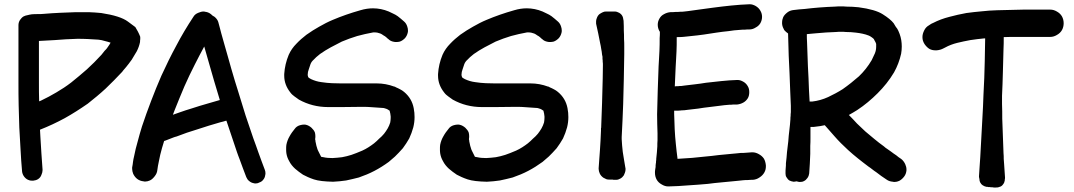

<svg xmlns="http://www.w3.org/2000/svg" viewBox="-20 -792 4917 879"><path d="M89.8 15.6C94.7 22.5 101.6 28.3 108.4 31.2C114.3 34.2 120.1 35.2 127 35.2H131.8C140.6 34.2 148.4 32.2 155.3 27.3C162.1 22.5 167 16.6 169.9 7.8C172.9 1 174.8 -5.9 174.8 -12.7V-15.6C170.9 -65.4 168 -114.3 165 -164.1C164.1 -175.8 164.1 -187.5 163.1 -198.2C203.1 -213.9 240.2 -231.4 276.4 -251C311.5 -270.5 346.7 -293 381.8 -317.4C410.2 -339.8 437.5 -362.3 463.9 -386.7C489.3 -411.1 514.6 -436.5 539.1 -462.9C543 -467.8 546.9 -473.6 551.8 -478.5C556.6 -483.4 560.5 -489.3 564.5 -494.1C567.4 -498 571.3 -502 574.2 -506.8L583 -518.6C590.8 -531.2 598.6 -543.9 606.4 -557.6C613.3 -571.3 618.2 -585 621.1 -599.6C621.1 -602.5 621.1 -607.4 622.1 -613.3V-618.2C622.1 -622.1 622.1 -625 621.1 -626C618.2 -632.8 615.2 -640.6 611.3 -647.5L599.6 -668L565.4 -693.4C542 -710.9 501 -723.6 443.4 -732.4C424.8 -734.4 405.3 -735.4 385.7 -736.3H328.1C303.7 -735.4 278.3 -734.4 253.9 -733.4C229.5 -732.4 204.1 -730.5 179.7 -728.5C170.9 -727.5 162.1 -727.5 153.3 -727.5C144.5 -727.5 134.8 -727.5 126 -726.6C119.1 -725.6 113.3 -724.6 106.4 -722.7C99.6 -721.7 93.8 -719.7 87.9 -716.8C81.1 -712.9 76.2 -707 71.3 -700.2C66.4 -692.4 64.5 -684.6 64.5 -676.8V-413.1C64.5 -378.9 64.5 -344.7 65.4 -310.5L68.4 -208L74.2 -105.5C75.2 -88.9 76.2 -73.2 77.1 -56.6C78.1 -40 80.1 -23.4 81.1 -6.8C82 1 85 8.8 89.8 15.6ZM158.2 -414.1V-604.5C182.6 -605.5 206.1 -607.4 229.5 -608.4C263.7 -611.3 298.8 -613.3 333 -614.3C349.6 -614.3 365.2 -614.3 381.8 -613.3C398.4 -612.3 414.1 -611.3 430.7 -610.4C440.4 -609.4 450.2 -607.4 459 -604.5C467.8 -602.5 477.5 -599.6 486.3 -596.7C485.4 -594.7 484.4 -592.8 483.4 -591.8C482.4 -589.8 481.4 -587.9 480.5 -586.9C470.7 -572.3 465.8 -565.4 464.8 -565.4C463.9 -565.4 457 -557.6 444.3 -541C422.9 -517.6 400.4 -495.1 377.9 -474.6C354.5 -454.1 330.1 -433.6 305.7 -414.1C284.2 -397.5 261.7 -382.8 238.3 -369.1C215.8 -355.5 191.4 -342.8 167 -331.1L159.2 -328.1C158.2 -356.4 158.2 -385.7 158.2 -414.1Z M1091.8 -22.5 1107.4 18.6C1110.4 25.4 1114.3 32.2 1121.1 37.1C1127.9 43 1135.7 45.9 1142.6 46.9C1145.5 47.9 1147.5 47.9 1149.4 47.9C1155.3 47.9 1161.1 46.9 1166 43.9C1174.8 41 1180.7 37.1 1185.5 30.3C1190.4 24.4 1193.4 17.6 1194.3 8.8C1195.3 5.9 1195.3 3.9 1195.3 1C1195.3 -4.9 1194.3 -9.8 1192.4 -14.6C1187.5 -27.3 1182.6 -41 1177.7 -53.7C1172.9 -67.4 1168 -81.1 1163.1 -93.8L1151.4 -127L1139.6 -159.2L1104.5 -262.7C1093.8 -297.9 1083 -333 1072.3 -367.2C1060.5 -403.3 1049.8 -440.4 1039.1 -476.6C1028.3 -513.7 1018.6 -550.8 1007.8 -586.9C1002.9 -603.5 998 -621.1 993.2 -638.7C988.3 -656.2 984.4 -673.8 979.5 -690.4C977.5 -697.3 973.6 -704.1 966.8 -710.9C962.9 -714.8 959 -717.8 954.1 -719.7C951.2 -722.7 948.2 -724.6 945.3 -727.5C936.5 -734.4 927.7 -737.3 918 -738.3C916 -739.3 914.1 -739.3 912.1 -739.3C904.3 -739.3 896.5 -737.3 887.7 -733.4C877.9 -729.5 870.1 -723.6 865.2 -714.8C836.9 -671.9 810.5 -627.9 787.1 -583C762.7 -538.1 740.2 -492.2 718.8 -445.3C702.1 -407.2 686.5 -368.2 671.9 -330.1C657.2 -291 642.6 -252 629.9 -212.9C623 -190.4 616.2 -167 610.4 -144.5C603.5 -122.1 598.6 -99.6 593.8 -76.2C591.8 -67.4 589.8 -59.6 588.9 -50.8C587.9 -42 586.9 -34.2 585 -25.4V-18.6C585 -11.7 586.9 -3.9 589.8 3.9C594.7 13.7 600.6 21.5 608.4 27.3C616.2 33.2 626 37.1 636.7 38.1C639.6 39.1 642.6 39.1 645.5 39.1C652.3 39.1 659.2 37.1 666 34.2C674.8 30.3 681.6 23.4 688.5 14.6C695.3 5.9 699.2 -2.9 700.2 -12.7C701.2 -19.5 702.1 -25.4 703.1 -32.2L707 -51.8C710.9 -73.2 715.8 -93.8 721.7 -114.3L731.4 -146.5C733.4 -147.5 735.4 -147.5 737.3 -148.4L772.5 -162.1C777.3 -164.1 783.2 -166 788.1 -167C803.7 -172.9 819.3 -178.7 835.9 -184.6L884.8 -200.2C902.3 -206.1 919.9 -211.9 936.5 -216.8L989.3 -232.4C998 -234.4 1005.9 -236.3 1014.6 -239.3H1016.6L1064.5 -96.7C1068.4 -85.9 1072.3 -74.2 1077.1 -62.5C1082 -49.8 1086.9 -36.1 1091.8 -22.5ZM779.3 -287.1C793.9 -323.2 808.6 -360.4 824.2 -396.5C838.9 -430.7 855.5 -463.9 872.1 -497.1C885.7 -524.4 900.4 -551.8 915 -579.1C921.9 -553.7 929.7 -528.3 936.5 -503.9C952.1 -449.2 967.8 -394.5 984.4 -340.8L986.3 -334C969.7 -329.1 952.1 -324.2 935.5 -319.3C908.2 -311.5 881.8 -303.7 855.5 -294.9C838.9 -290 821.3 -284.2 804.7 -278.3C793.9 -274.4 782.2 -270.5 771.5 -266.6C774.4 -273.4 776.4 -280.3 779.3 -287.1Z M1331.1 -19.5C1341.8 -9.8 1354.5 -1 1367.2 7.8C1379.9 14.6 1396.5 22.5 1417 29.3C1437.5 36.1 1466.8 39.1 1504.9 40C1525.4 39.1 1544.9 37.1 1564.5 34.2C1584 30.3 1603.5 25.4 1623 20.5C1648.4 11.7 1671.9 2 1694.3 -9.8C1716.8 -21.5 1738.3 -35.2 1759.8 -50.8C1767.6 -57.6 1777.3 -65.4 1788.1 -75.2C1798.8 -85.9 1811.5 -98.6 1824.2 -113.3C1835 -127.9 1844.7 -142.6 1853.5 -158.2C1861.3 -174.8 1867.2 -191.4 1872.1 -209C1876 -224.6 1877.9 -240.2 1877.9 -255.9C1877.9 -268.6 1877 -282.2 1874 -296.9C1868.2 -327.1 1853.5 -351.6 1830.1 -371.1C1824.2 -376 1818.4 -379.9 1812.5 -382.8C1805.7 -386.7 1798.8 -389.6 1792 -392.6C1791 -393.6 1790 -393.6 1789.1 -394.5C1788.1 -395.5 1786.1 -395.5 1785.2 -395.5C1758.8 -405.3 1732.4 -410.2 1704.1 -410.2H1560.5C1545.9 -410.2 1525.4 -410.2 1500 -411.1C1484.4 -412.1 1467.8 -413.1 1451.2 -416C1434.6 -418 1418.9 -422.9 1404.3 -429.7C1402.3 -430.7 1400.4 -431.6 1397.5 -433.6C1394.5 -434.6 1392.6 -436.5 1391.6 -438.5C1390.6 -440.4 1389.6 -442.4 1389.6 -444.3C1388.7 -446.3 1388.7 -448.2 1388.7 -450.2C1388.7 -459 1390.6 -466.8 1393.6 -474.6L1401.4 -498C1404.3 -505.9 1409.2 -512.7 1416 -518.6C1421.9 -525.4 1431.6 -534.2 1445.3 -544.9C1460.9 -555.7 1477.5 -566.4 1494.1 -575.2C1510.7 -584 1527.3 -592.8 1544.9 -601.6C1568.4 -611.3 1591.8 -620.1 1615.2 -627C1638.7 -633.8 1663.1 -638.7 1688.5 -643.6H1698.2C1703.1 -643.6 1710 -642.6 1717.8 -639.6C1721.7 -638.7 1725.6 -636.7 1728.5 -634.8L1737.3 -628.9C1740.2 -627.9 1742.2 -626 1745.1 -624C1748 -622.1 1750 -620.1 1752 -618.2L1754.9 -615.2C1755.9 -614.3 1756.8 -614.3 1757.8 -613.3C1764.6 -606.4 1772.5 -602.5 1783.2 -600.6C1787.1 -599.6 1791 -599.6 1794.9 -599.6C1800.8 -599.6 1805.7 -600.6 1810.5 -601.6C1819.3 -604.5 1827.1 -610.4 1834 -617.2C1840.8 -625 1844.7 -633.8 1846.7 -642.6C1847.7 -645.5 1847.7 -649.4 1847.7 -652.3C1847.7 -658.2 1846.7 -664.1 1844.7 -669.9C1841.8 -679.7 1836.9 -687.5 1830.1 -693.4C1825.2 -698.2 1820.3 -702.1 1815.4 -706.1L1800.8 -717.8C1793.9 -722.7 1787.1 -726.6 1780.3 -729.5C1773.4 -732.4 1766.6 -736.3 1759.8 -739.3C1736.3 -749 1711.9 -753.9 1687.5 -753.9C1668.9 -753.9 1649.4 -751 1629.9 -745.1C1585 -732.4 1543 -717.8 1503.9 -701.2C1482.4 -692.4 1461.9 -681.6 1441.4 -669.9C1421.9 -659.2 1402.3 -646.5 1382.8 -632.8C1366.2 -620.1 1350.6 -606.4 1336.9 -591.8C1322.3 -577.1 1310.5 -560.5 1301.8 -541C1290 -512.7 1283.2 -483.4 1281.2 -453.1V-445.3C1281.2 -417 1291 -391.6 1309.6 -368.2C1314.5 -361.3 1321.3 -355.5 1328.1 -350.6L1348.6 -335.9C1388.7 -313.5 1433.6 -301.8 1482.4 -301.8C1530.3 -301.8 1577.1 -301.8 1622.1 -302.7C1656.2 -302.7 1673.8 -302.7 1673.8 -301.8L1730.5 -297.9H1732.4C1735.4 -297.9 1739.3 -296.9 1742.2 -295.9L1751 -293C1753.9 -292 1755.9 -290 1757.8 -289.1L1763.7 -285.2C1766.6 -276.4 1767.6 -267.6 1768.6 -258.8V-252C1768.6 -245.1 1767.6 -238.3 1766.6 -231.4C1763.7 -221.7 1759.8 -212.9 1754.9 -204.1C1750 -195.3 1744.1 -187.5 1738.3 -179.7C1731.4 -170.9 1723.6 -164.1 1715.8 -157.2C1709 -150.4 1701.2 -142.6 1692.4 -135.7C1675.8 -123 1658.2 -111.3 1638.7 -102.5C1619.1 -93.8 1602.5 -87.9 1588.9 -83C1574.2 -78.1 1560.5 -75.2 1545.9 -72.3C1531.2 -70.3 1516.6 -69.3 1502 -68.4C1487.3 -68.4 1473.6 -69.3 1460.9 -72.3C1457 -73.2 1453.1 -73.2 1450.2 -74.2C1449.2 -75.2 1449.2 -75.2 1449.2 -76.2L1437.5 -99.6C1435.5 -103.5 1433.6 -107.4 1432.6 -111.3C1431.6 -116.2 1429.7 -120.1 1428.7 -124C1427.7 -128.9 1426.8 -132.8 1425.8 -137.7C1424.8 -141.6 1423.8 -145.5 1423.8 -150.4C1422.9 -151.4 1422.9 -153.3 1422.9 -154.3V-156.2C1423.8 -161.1 1423.8 -165 1423.8 -168.9C1423.8 -174.8 1422.9 -179.7 1421.9 -184.6C1418.9 -193.4 1413.1 -200.2 1406.2 -207C1398.4 -213.9 1389.6 -218.8 1380.9 -220.7C1377.9 -221.7 1375 -221.7 1372.1 -221.7C1366.2 -221.7 1360.4 -220.7 1353.5 -218.8C1342.8 -215.8 1335 -210 1330.1 -203.1C1321.3 -192.4 1312.5 -180.7 1305.7 -168C1298.8 -156.2 1293.9 -143.6 1291 -128.9C1290 -122.1 1290 -116.2 1290 -109.4C1290 -103.5 1290 -97.7 1291 -90.8C1293 -78.1 1296.9 -66.4 1303.7 -54.7C1310.5 -41 1320.3 -29.3 1331.1 -19.5ZM1764.6 -284.2H1765.6V-283.2L1764.6 -284.2Z M2035.2 -19.5C2045.9 -9.8 2058.6 -1 2071.3 7.8C2084 14.6 2100.6 22.5 2121.1 29.3C2141.6 36.1 2170.9 39.1 2209 40C2229.5 39.1 2249 37.1 2268.6 34.2C2288.1 30.3 2307.6 25.4 2327.1 20.5C2352.5 11.7 2376 2 2398.4 -9.8C2420.9 -21.5 2442.4 -35.2 2463.9 -50.8C2471.7 -57.6 2481.4 -65.4 2492.2 -75.2C2502.9 -85.9 2515.6 -98.6 2528.3 -113.3C2539.1 -127.9 2548.8 -142.6 2557.6 -158.2C2565.4 -174.8 2571.3 -191.4 2576.2 -209C2580.1 -224.6 2582 -240.2 2582 -255.9C2582 -268.6 2581.1 -282.2 2578.1 -296.9C2572.3 -327.1 2557.6 -351.6 2534.2 -371.1C2528.3 -376 2522.5 -379.9 2516.6 -382.8C2509.8 -386.7 2502.9 -389.6 2496.1 -392.6C2495.1 -393.6 2494.1 -393.6 2493.2 -394.5C2492.2 -395.5 2490.2 -395.5 2489.3 -395.5C2462.9 -405.3 2436.5 -410.2 2408.2 -410.2H2264.6C2250 -410.2 2229.5 -410.2 2204.1 -411.1C2188.5 -412.1 2171.9 -413.1 2155.3 -416C2138.7 -418 2123 -422.9 2108.4 -429.7C2106.4 -430.7 2104.5 -431.6 2101.6 -433.6C2098.6 -434.6 2096.7 -436.5 2095.7 -438.5C2094.7 -440.4 2093.8 -442.4 2093.8 -444.3C2092.8 -446.3 2092.8 -448.2 2092.8 -450.2C2092.8 -459 2094.7 -466.8 2097.7 -474.6L2105.5 -498C2108.4 -505.9 2113.3 -512.7 2120.1 -518.6C2126 -525.4 2135.7 -534.2 2149.4 -544.9C2165 -555.7 2181.6 -566.4 2198.2 -575.2C2214.8 -584 2231.4 -592.8 2249 -601.6C2272.5 -611.3 2295.9 -620.1 2319.3 -627C2342.8 -633.8 2367.2 -638.7 2392.6 -643.6H2402.3C2407.2 -643.6 2414.1 -642.6 2421.9 -639.6C2425.8 -638.7 2429.7 -636.7 2432.6 -634.8L2441.4 -628.9C2444.3 -627.9 2446.3 -626 2449.2 -624C2452.1 -622.1 2454.1 -620.1 2456.1 -618.2L2459 -615.2C2460 -614.3 2460.9 -614.3 2461.9 -613.3C2468.8 -606.4 2476.6 -602.5 2487.3 -600.6C2491.2 -599.6 2495.1 -599.6 2499 -599.6C2504.9 -599.6 2509.8 -600.6 2514.6 -601.6C2523.4 -604.5 2531.2 -610.4 2538.1 -617.2C2544.9 -625 2548.8 -633.8 2550.8 -642.6C2551.8 -645.5 2551.8 -649.4 2551.8 -652.3C2551.8 -658.2 2550.8 -664.1 2548.8 -669.9C2545.9 -679.7 2541 -687.5 2534.2 -693.4C2529.3 -698.2 2524.4 -702.1 2519.5 -706.1L2504.9 -717.8C2498 -722.7 2491.2 -726.6 2484.4 -729.5C2477.5 -732.4 2470.7 -736.3 2463.9 -739.3C2440.4 -749 2416 -753.9 2391.6 -753.9C2373 -753.9 2353.5 -751 2334 -745.1C2289.1 -732.4 2247.1 -717.8 2208 -701.2C2186.5 -692.4 2166 -681.6 2145.5 -669.9C2126 -659.2 2106.4 -646.5 2086.9 -632.8C2070.3 -620.1 2054.7 -606.4 2041 -591.8C2026.4 -577.1 2014.6 -560.5 2005.9 -541C1994.1 -512.7 1987.3 -483.4 1985.4 -453.1V-445.3C1985.4 -417 1995.1 -391.6 2013.7 -368.2C2018.6 -361.3 2025.4 -355.5 2032.2 -350.6L2052.7 -335.9C2092.8 -313.5 2137.7 -301.8 2186.5 -301.8C2234.4 -301.8 2281.2 -301.8 2326.2 -302.7C2360.4 -302.7 2377.9 -302.7 2377.9 -301.8L2434.6 -297.9H2436.5C2439.5 -297.9 2443.4 -296.9 2446.3 -295.9L2455.1 -293C2458 -292 2460 -290 2461.9 -289.1L2467.8 -285.2C2470.7 -276.4 2471.7 -267.6 2472.7 -258.8V-252C2472.7 -245.1 2471.7 -238.3 2470.7 -231.4C2467.8 -221.7 2463.9 -212.9 2459 -204.1C2454.1 -195.3 2448.2 -187.5 2442.4 -179.7C2435.5 -170.9 2427.7 -164.1 2419.9 -157.2C2413.1 -150.4 2405.3 -142.6 2396.5 -135.7C2379.9 -123 2362.3 -111.3 2342.8 -102.5C2323.2 -93.8 2306.6 -87.9 2293 -83C2278.3 -78.1 2264.6 -75.2 2250 -72.3C2235.4 -70.3 2220.7 -69.3 2206.1 -68.4C2191.4 -68.4 2177.7 -69.3 2165 -72.3C2161.1 -73.2 2157.2 -73.2 2154.3 -74.2C2153.3 -75.2 2153.3 -75.2 2153.3 -76.2L2141.6 -99.6C2139.6 -103.5 2137.7 -107.4 2136.7 -111.3C2135.7 -116.2 2133.8 -120.1 2132.8 -124C2131.8 -128.9 2130.9 -132.8 2129.9 -137.7C2128.9 -141.6 2127.9 -145.5 2127.9 -150.4C2127 -151.4 2127 -153.3 2127 -154.3V-156.2C2127.9 -161.1 2127.9 -165 2127.9 -168.9C2127.9 -174.8 2127 -179.7 2126 -184.6C2123 -193.4 2117.2 -200.2 2110.4 -207C2102.5 -213.9 2093.8 -218.8 2085 -220.7C2082 -221.7 2079.1 -221.7 2076.2 -221.7C2070.3 -221.7 2064.5 -220.7 2057.6 -218.8C2046.9 -215.8 2039.1 -210 2034.2 -203.1C2025.4 -192.4 2016.6 -180.7 2009.8 -168C2002.9 -156.2 1998 -143.6 1995.1 -128.9C1994.1 -122.1 1994.1 -116.2 1994.1 -109.4C1994.1 -103.5 1994.1 -97.7 1995.1 -90.8C1997.1 -78.1 2001 -66.4 2007.8 -54.7C2014.6 -41 2024.4 -29.3 2035.2 -19.5ZM2468.8 -284.2H2469.7V-283.2L2468.8 -284.2Z M2742.2 21.5C2745.1 23.4 2749 25.4 2752 26.4C2756.8 29.3 2762.7 30.3 2768.6 30.3H2785.2C2787.1 31.2 2789.1 31.2 2792 31.2H2800.8C2807.6 31.2 2813.5 29.3 2820.3 25.4C2827.1 21.5 2832 16.6 2835.9 10.7C2836.9 9.8 2836.9 7.8 2837.9 5.9C2838.9 3.9 2839.8 2 2840.8 -1C2842.8 -5.9 2843.8 -11.7 2843.8 -16.6C2843.8 -19.5 2843.8 -22.5 2842.8 -25.4L2836.9 -60.5C2835 -73.2 2833 -85 2831.1 -96.7L2828.1 -126L2826.2 -155.3V-165C2829.1 -215.8 2831.1 -266.6 2833 -316.4C2834 -354.5 2835 -391.6 2835.9 -429.7C2836.9 -467.8 2836.9 -505.9 2837.9 -543.9V-578.1C2837.9 -589.8 2837.9 -601.6 2836.9 -613.3C2836.9 -626 2836.9 -639.6 2835.9 -653.3C2835.9 -666 2835.9 -679.7 2835 -692.4C2835 -695.3 2835 -698.2 2834 -701.2C2833 -708 2832 -713.9 2829.1 -718.8C2826.2 -724.6 2821.3 -729.5 2814.5 -733.4C2807.6 -737.3 2800.8 -739.3 2793.9 -739.3H2753.9C2749 -739.3 2743.2 -738.3 2738.3 -735.4C2733.4 -733.4 2729.5 -730.5 2724.6 -727.5C2718.8 -722.7 2714.8 -716.8 2711.9 -708C2710 -703.1 2709 -699.2 2709 -694.3V-690.4V-683.6L2718.8 -638.7L2727.5 -594.7C2729.5 -585.9 2731.4 -577.1 2732.4 -568.4C2734.4 -559.6 2735.4 -550.8 2736.3 -542L2738.3 -532.2V-522.5C2739.3 -517.6 2739.3 -513.7 2739.3 -508.8C2740.2 -503.9 2740.2 -500 2740.2 -495.1V-494.1L2739.3 -432.6C2738.3 -394.5 2737.3 -357.4 2736.3 -320.3L2732.4 -212.9V-208C2731.4 -207 2731.4 -205.1 2731.4 -203.1V-194.3C2730.5 -164.1 2728.5 -134.8 2726.6 -104.5L2723.6 -63.5L2720.7 -22.5V-18.6C2720.7 -11.7 2722.7 -4.9 2725.6 2C2729.5 10.7 2735.4 16.6 2742.2 21.5Z M2986.3 30.3C2991.2 39.1 2999 46.9 3009.8 52.7C3019.5 58.6 3029.3 61.5 3039.1 61.5H3040C3070.3 60.5 3100.6 59.6 3130.9 56.6C3160.2 54.7 3190.4 52.7 3220.7 49.8C3241.2 46.9 3261.7 44.9 3282.2 43L3343.8 37.1L3363.3 35.2C3369.1 34.2 3375 34.2 3381.8 33.2C3389.6 32.2 3397.5 32.2 3404.3 32.2C3412.1 31.2 3419.9 31.2 3426.8 31.2C3437.5 30.3 3447.3 27.3 3457 20.5C3467.8 13.7 3474.6 5.9 3479.5 -2.9C3484.4 -11.7 3486.3 -20.5 3486.3 -31.2V-34.2C3485.4 -45.9 3482.4 -56.6 3477.5 -65.4C3471.7 -74.2 3463.9 -81.1 3453.1 -86.9C3444.3 -91.8 3434.6 -94.7 3424.8 -94.7H3421.9L3396.5 -92.8C3387.7 -91.8 3379.9 -91.8 3371.1 -91.8L3351.6 -89.8C3344.7 -88.9 3337.9 -88.9 3331.1 -87.9L3269.5 -82C3249 -79.1 3228.5 -77.1 3208 -75.2L3149.4 -69.3L3090.8 -65.4C3087.9 -65.4 3085 -65.4 3082 -64.5C3079.1 -86.9 3076.2 -109.4 3074.2 -131.8C3069.3 -176.8 3067.4 -222.7 3066.4 -269.5V-285.2H3073.2C3080.1 -285.2 3087.9 -285.2 3094.7 -286.1C3099.6 -287.1 3105.5 -287.1 3111.3 -287.1L3127 -289.1L3176.8 -294.9C3193.4 -297.9 3210 -299.8 3226.6 -301.8L3273.4 -307.6C3288.1 -309.6 3303.7 -311.5 3319.3 -312.5C3325.2 -312.5 3331.1 -312.5 3336.9 -313.5H3354.5C3364.3 -314.5 3374 -317.4 3382.8 -322.3C3391.6 -327.1 3398.4 -334 3403.3 -341.8C3408.2 -349.6 3410.2 -359.4 3410.2 -370.1C3410.2 -380.9 3408.2 -389.6 3403.3 -397.5C3398.4 -406.2 3391.6 -413.1 3382.8 -418C3374 -422.9 3366.2 -425.8 3357.4 -425.8H3354.5C3331.1 -424.8 3307.6 -423.8 3283.2 -420.9C3259.8 -418 3236.3 -416 3211.9 -413.1C3195.3 -410.2 3179.7 -408.2 3163.1 -406.2L3114.3 -400.4C3109.4 -399.4 3104.5 -399.4 3099.6 -398.4C3094.7 -398.4 3089.8 -398.4 3085 -397.5C3079.1 -397.5 3074.2 -397.5 3069.3 -396.5C3070.3 -425.8 3072.3 -455.1 3073.2 -484.4C3074.2 -496.1 3074.2 -507.8 3075.2 -520.5C3076.2 -532.2 3076.2 -543.9 3077.1 -556.6C3078.1 -576.2 3078.1 -595.7 3078.1 -615.2V-622.1C3086.9 -622.1 3096.7 -622.1 3106.4 -623L3126 -625C3131.8 -626 3137.7 -626 3144.5 -627C3163.1 -628.9 3182.6 -630.9 3202.1 -633.8C3221.7 -636.7 3241.2 -639.6 3259.8 -642.6C3278.3 -645.5 3295.9 -647.5 3314.5 -649.4C3332 -652.3 3349.6 -654.3 3368.2 -655.3C3375 -656.2 3382.8 -656.2 3389.6 -656.2C3396.5 -657.2 3404.3 -657.2 3411.1 -657.2C3420.9 -657.2 3430.7 -660.2 3439.5 -666C3449.2 -670.9 3456.1 -677.7 3460.9 -685.5C3465.8 -694.3 3468.8 -704.1 3468.8 -714.8C3468.8 -725.6 3465.8 -735.4 3460.9 -743.2C3456.1 -752 3449.2 -758.8 3439.5 -764.6C3430.7 -769.5 3421.9 -772.5 3413.1 -772.5H3411.1C3382.8 -771.5 3355.5 -769.5 3327.1 -766.6C3299.8 -763.7 3272.5 -760.7 3244.1 -756.8C3225.6 -753.9 3206.1 -752 3186.5 -749L3129.9 -741.2C3124 -740.2 3118.2 -740.2 3113.3 -739.3C3107.4 -738.3 3101.6 -738.3 3095.7 -738.3C3087.9 -737.3 3080.1 -737.3 3072.3 -737.3C3064.5 -736.3 3056.6 -736.3 3048.8 -736.3C3039.1 -735.4 3029.3 -732.4 3020.5 -727.5C3010.7 -722.7 3003.9 -715.8 2999 -707C2994.1 -698.2 2991.2 -689.5 2991.2 -678.7C2991.2 -668 2994.1 -658.2 2999 -649.4C3000 -648.4 3000 -647.5 3001 -646.5C3001 -636.7 3001 -627 3000 -617.2C3000 -598.6 3000 -579.1 2999 -559.6C2998 -547.9 2998 -536.1 2997.1 -523.4L2995.1 -488.3C2994.1 -451.2 2992.2 -414.1 2991.2 -377.9C2990.2 -341.8 2989.3 -304.7 2988.3 -268.6C2988.3 -239.3 2989.3 -210 2990.2 -181.6V-177.7V-150.4C2989.3 -140.6 2989.3 -130.9 2989.3 -122.1C2988.3 -112.3 2988.3 -102.5 2987.3 -93.8C2986.3 -84 2985.4 -74.2 2984.4 -65.4C2984.4 -61.5 2984.4 -57.6 2983.4 -53.7C2983.4 -49.8 2983.4 -45.9 2982.4 -43C2981.4 -38.1 2981.4 -32.2 2981.4 -27.3L2979.5 -15.6C2978.5 -10.7 2978.5 -5.9 2978.5 -1C2978.5 10.7 2981.4 21.5 2986.3 30.3Z M3862.3 -105.5C3877 -91.8 3892.6 -79.1 3908.2 -66.4C3923.8 -53.7 3939.5 -42 3956.1 -29.3C3961.9 -25.4 3967.8 -21.5 3973.6 -16.6C3979.5 -11.7 3985.4 -7.8 3991.2 -3.9L4014.6 13.7C4022.5 18.6 4030.3 24.4 4039.1 30.3C4046.9 36.1 4056.6 39.1 4067.4 40C4070.3 41 4073.2 41 4076.2 41C4083 41 4089.8 39.1 4096.7 36.1C4105.5 31.2 4112.3 25.4 4119.1 16.6C4126 7.8 4128.9 -2 4129.9 -11.7V-16.6C4129.9 -24.4 4127.9 -32.2 4124 -41C4119.1 -50.8 4113.3 -58.6 4105.5 -64.5C4097.7 -69.3 4089.8 -75.2 4083 -81.1C4075.2 -85.9 4067.4 -91.8 4059.6 -97.7C4053.7 -101.6 4047.9 -105.5 4043 -109.4C4037.1 -113.3 4031.2 -117.2 4026.4 -122.1C4011.7 -132.8 3997.1 -143.6 3983.4 -155.3C3968.8 -167 3955.1 -178.7 3941.4 -190.4C3928.7 -202.1 3916 -213.9 3903.3 -226.6C3891.6 -239.3 3879.9 -252 3867.2 -264.6L3866.2 -265.6C3878.9 -272.5 3891.6 -280.3 3904.3 -288.1C3938.5 -310.5 3969.7 -336.9 3998 -365.2C4026.4 -393.6 4051.8 -424.8 4073.2 -460.9C4087.9 -487.3 4098.6 -515.6 4105.5 -545.9C4107.4 -556.6 4108.4 -568.4 4108.4 -579.1C4108.4 -598.6 4105.5 -618.2 4098.6 -636.7C4094.7 -647.5 4090.8 -655.3 4087.9 -660.2C4084 -665 4078.1 -672.9 4071.3 -685.5C4061.5 -698.2 4044.9 -711.9 4021.5 -726.6C3999 -741.2 3961.9 -752 3910.2 -758.8C3891.6 -760.7 3874 -761.7 3855.5 -761.7C3846.7 -762.7 3838.9 -762.7 3830.1 -762.7C3820.3 -762.7 3810.5 -762.7 3801.8 -761.7C3779.3 -760.7 3755.9 -759.8 3732.4 -757.8C3710 -755.9 3686.5 -753.9 3664.1 -751L3638.7 -749C3629.9 -748 3622.1 -747.1 3613.3 -746.1C3603.5 -745.1 3593.8 -742.2 3585 -735.4C3576.2 -728.5 3569.3 -721.7 3565.4 -712.9C3562.5 -706.1 3560.5 -698.2 3560.5 -689.5V-682.6C3561.5 -671.9 3565.4 -663.1 3570.3 -654.3C3575.2 -648.4 3581.1 -643.6 3587.9 -638.7C3588.9 -604.5 3589.8 -571.3 3590.8 -537.1C3593.8 -483.4 3595.7 -428.7 3597.7 -375L3600.6 -307.6V-296.9V-278.3C3599.6 -272.5 3599.6 -266.6 3599.6 -261.7C3598.6 -256.8 3598.6 -251 3598.6 -246.1C3597.7 -229.5 3595.7 -212.9 3593.8 -196.3C3591.8 -179.7 3589.8 -162.1 3588.9 -145.5L3583 -95.7C3582 -79.1 3580.1 -61.5 3578.1 -44.9C3578.1 -38.1 3578.1 -30.3 3577.1 -22.5C3576.2 -15.6 3576.2 -7.8 3576.2 -1V2C3576.2 7.8 3577.1 13.7 3580.1 18.6C3584 25.4 3588.9 31.2 3593.8 34.2C3599.6 37.1 3606.4 39.1 3613.3 40C3618.2 40 3622.1 39.1 3626 38.1C3629.9 39.1 3633.8 40 3638.7 41H3642.6C3649.4 41 3655.3 40 3660.2 37.1C3667 34.2 3671.9 29.3 3676.8 22.5C3681.6 15.6 3683.6 8.8 3684.6 2C3685.5 -12.7 3686.5 -28.3 3687.5 -43L3689.5 -87.9V-124C3690.4 -135.7 3690.4 -147.5 3690.4 -160.2V-210.9H3699.2C3704.1 -210.9 3708 -210.9 3712.9 -211.9C3727.5 -212.9 3741.2 -215.8 3755.9 -218.8L3799.8 -168.9C3819.3 -146.5 3839.8 -126 3862.3 -105.5ZM3683.6 -379.9C3682.6 -416 3680.7 -453.1 3678.7 -489.3L3674.8 -598.6C3673.8 -611.3 3673.8 -623 3673.8 -635.7C3687.5 -636.7 3701.2 -638.7 3715.8 -639.6C3746.1 -642.6 3777.3 -644.5 3807.6 -645.5C3815.4 -646.5 3823.2 -646.5 3830.1 -646.5C3837.9 -646.5 3845.7 -646.5 3852.5 -645.5C3868.2 -645.5 3883.8 -644.5 3898.4 -642.6C3909.2 -641.6 3918.9 -639.6 3928.7 -637.7C3938.5 -635.7 3948.2 -632.8 3958 -628.9C3961.9 -627 3965.8 -625 3969.7 -622.1C3974.6 -619.1 3977.5 -616.2 3980.5 -613.3L3983.4 -607.4C3986.3 -602.5 3987.3 -599.6 3988.3 -598.6C3989.3 -596.7 3990.2 -593.8 3991.2 -590.8V-582V-578.1C3991.2 -567.4 3989.3 -557.6 3985.4 -547.9C3980.5 -537.1 3975.6 -526.4 3970.7 -516.6C3954.1 -488.3 3934.6 -463.9 3912.1 -442.4C3888.7 -421.9 3864.3 -402.3 3837.9 -383.8C3816.4 -370.1 3793.9 -358.4 3771.5 -347.7C3748 -336.9 3723.6 -330.1 3698.2 -327.1H3686.5L3683.6 -379.9Z M4212.9 -589.8C4219.7 -580.1 4227.5 -572.3 4236.3 -567.4C4244.1 -563.5 4252.9 -561.5 4263.7 -561.5H4267.6C4279.3 -562.5 4290 -565.4 4298.8 -570.3L4306.6 -574.2C4324.2 -584 4342.8 -590.8 4362.3 -595.7C4381.8 -600.6 4401.4 -604.5 4421.9 -608.4C4442.4 -611.3 4463.9 -614.3 4485.4 -616.2H4490.2C4489.3 -582 4489.3 -546.9 4488.3 -511.7C4487.3 -460 4485.4 -409.2 4482.4 -357.4C4481.4 -321.3 4479.5 -286.1 4477.5 -251C4475.6 -214.8 4473.6 -179.7 4471.7 -144.5C4470.7 -131.8 4470.7 -120.1 4469.7 -108.4L4467.8 -73.2L4464.8 -29.3C4463.9 -14.6 4462.9 1 4461.9 15.6C4461.9 19.5 4462.9 23.4 4463.9 27.3C4463.9 32.2 4464.8 37.1 4466.8 42C4469.7 47.9 4473.6 52.7 4479.5 56.6C4485.4 60.5 4491.2 62.5 4497.1 63.5H4502C4502.9 64.5 4504.9 64.5 4506.8 64.5H4511.7C4514.6 65.4 4517.6 65.4 4520.5 65.4C4523.4 65.4 4526.4 65.4 4529.3 66.4H4540C4543 66.4 4546.9 66.4 4550.8 65.4C4551.8 64.5 4552.7 64.5 4553.7 64.5C4554.7 63.5 4555.7 63.5 4556.6 63.5C4563.5 61.5 4568.4 57.6 4572.3 51.8C4577.1 45.9 4579.1 40 4580.1 33.2V29.3C4581.1 26.4 4581.1 23.4 4581.1 20.5L4579.1 -8.8C4578.1 -19.5 4578.1 -29.3 4577.1 -39.1L4575.2 -64.5C4575.2 -73.2 4575.2 -82 4574.2 -90.8L4571.3 -169.9L4568.4 -249C4568.4 -271.5 4568.4 -293 4567.4 -315.4V-346.7V-353.5C4569.3 -389.6 4570.3 -424.8 4571.3 -460.9C4572.3 -497.1 4573.2 -532.2 4574.2 -568.4C4575.2 -585 4575.2 -600.6 4575.2 -617.2V-622.1C4595.7 -623 4615.2 -623 4635.7 -623H4788.1C4798.8 -623 4808.6 -626 4818.4 -631.8C4829.1 -637.7 4836.9 -645.5 4841.8 -654.3C4846.7 -663.1 4849.6 -673.8 4849.6 -685.5C4849.6 -697.3 4846.7 -708 4841.8 -716.8C4836.9 -725.6 4829.1 -733.4 4818.4 -739.3C4808.6 -745.1 4798.8 -748 4788.1 -748H4666C4626 -747.1 4585 -746.1 4544.9 -745.1C4521.5 -744.1 4498 -743.2 4474.6 -740.2C4451.2 -738.3 4427.7 -735.4 4404.3 -732.4C4377.9 -727.5 4351.6 -721.7 4326.2 -714.8C4299.8 -708 4275.4 -699.2 4251 -686.5C4248 -685.5 4244.1 -683.6 4241.2 -681.6L4232.4 -675.8C4223.6 -670.9 4215.8 -663.1 4210.9 -652.3C4206.1 -642.6 4203.1 -632.8 4203.1 -623V-621.1C4203.1 -610.4 4206.1 -600.6 4212.9 -589.8Z"/></svg>

Font: Citrustime FakeCyr
Style: Regular
Weight: 400
Version: Version 1.1